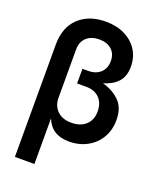

<svg xmlns="http://www.w3.org/2000/svg" viewBox="-168 -838 942 1142"><g transform="rotate(20 302.5 -266.5)"><path d="M67.4 204.1V-507.3Q67.4 -616.7 131.6 -677Q195.8 -737.3 301.3 -737.3Q370.6 -737.3 422.4 -711.7Q474.1 -686 503.2 -640.6Q532.2 -595.2 532.2 -535.6Q532.2 -474.1 499.8 -438.7Q467.3 -403.3 410.2 -386.7Q476.1 -368.7 518.1 -326.9Q560.1 -285.2 560.1 -208.5Q560.1 -144 531 -95.2Q502 -46.4 451.4 -19Q400.9 8.3 336.9 8.3Q227.5 8.3 190.9 -84.5V204.1ZM313 -101.6Q370.1 -101.6 403.8 -132.8Q437.5 -164.1 437.5 -217.3Q437.5 -271 407 -302Q376.5 -333 324.2 -333H265.6V-425.8H300.8Q350.6 -425.8 379.6 -452.9Q408.7 -480 408.7 -526.4Q408.7 -571.8 379.9 -598.1Q351.1 -624.5 301.8 -624.5Q251 -624.5 220.9 -596.9Q190.9 -569.3 190.9 -522V-214.8Q190.9 -165.5 222.7 -133.5Q254.4 -101.6 313 -101.6Z"/></g></svg>

Font: Inter-SemiBold
Style: Regular
Weight: 600
Designer: Rasmus Andersson
Foundry: rsms
Version: Version 4.000;git-a52131595